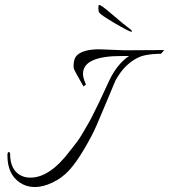

<svg xmlns="http://www.w3.org/2000/svg" viewBox="-20 -745 683 775"><path d="M381 -546 483 -542 643 -543 630 -528Q599 -528 568 -522.5Q537 -517 506.5 -493.5Q476 -470 455 -435L446 -420Q439 -404 413 -341Q387 -278 369 -237Q351 -196 319 -142Q287 -88 259 -57.5Q231 -27 192.5 -8.5Q154 10 120.5 10Q87 10 60 -8Q10 -42 10 -117Q10 -130 14 -131Q21 -132 21 -123Q21 -77 43.5 -52.5Q66 -28 103 -28Q182 -28 264 -138Q280 -158 291 -172.5Q302 -187 317.5 -214Q333 -241 339 -251Q345 -261 361.5 -294.5Q378 -328 380.5 -333Q383 -338 401.5 -378Q420 -418 421 -420Q453 -487 501 -519H471Q315 -519 315 -447Q315 -430 327 -404L317 -396Q278 -464 277.5 -470Q277 -476 277 -480Q277 -509 292 -523Q318 -546 381 -546ZM381 -694Q377 -698 377 -711.5Q377 -725 380 -725Q389 -725 432 -687.5Q475 -650 511 -623Q511 -623 512 -616Q500 -618 443 -651.5Q386 -685 381 -694Z"/></svg>

Font: Italianno
Style: Regular
Weight: 400
Designer: Robert E. Leuschke
Foundry: Robert E. Leuschke
Version: Version 1.003